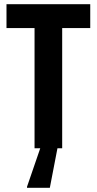

<svg xmlns="http://www.w3.org/2000/svg" viewBox="-20 -708 462 917"><path d="M145 0V-574H11V-688H411V-574H277V0ZM109 189V184L175 -8H255V-3L218 189Z"/></svg>

Font: Saira Condensed
Style: Bold
Weight: 700
Width: 3
Designer: Hector Gatti with collaboration of the Omnibus-Type team
Foundry: Omnibus-Type
Version: Version 1.101